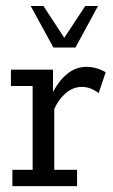

<svg xmlns="http://www.w3.org/2000/svg" viewBox="-20 -634 386 654"><path d="M22.2 0V-55.6H91.2V-341H17.2V-396.7H160.5V-294.1L150.5 -300.2Q173.2 -350.8 204.5 -378.6Q235.7 -406.3 274.3 -406.3Q308.7 -406.3 340 -387.9L316 -316.6Q301.2 -328.2 287.2 -333.1Q273.2 -338 259 -338Q229.5 -338 204.5 -317.1Q179.6 -296.1 164.8 -262.4V-55.6H242.5V0ZM161.9 -472.2 84.6 -613.5H128.1L198.9 -505.1L270.3 -613.5H313.8L237.1 -472.2Z"/></svg>

Font: Rokkitt SemiBold
Style: Regular
Weight: 600
Designer: Vernon Adams
Foundry: Vernon Adams
Version: Version 3.103